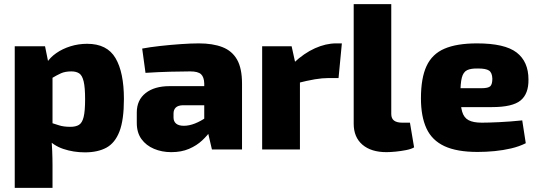

<svg xmlns="http://www.w3.org/2000/svg" viewBox="-20 -720 2594 925"><path d="M400 -509Q496 -509 536.5 -440Q577 -371 577 -243Q577 -142 555.5 -86.5Q534 -31 492.5 -8.5Q451 14 389 14Q334 14 285 -2.5Q236 -19 203 -57L215 -132Q241 -124 263.5 -116.5Q286 -109 319 -109Q345 -109 360.5 -118.5Q376 -128 383 -156.5Q390 -185 390 -242Q390 -299 383 -328Q376 -357 361.5 -366.5Q347 -376 324 -376Q294 -376 274 -367Q254 -358 229 -343L205 -417Q221 -443 251 -464Q281 -485 319.5 -497Q358 -509 400 -509ZM197 -497 214 -413 233 -398V-71L227 -59Q230 -28 231.5 7.5Q233 43 233 76V185H51V-497Z M938 -511Q1005 -511 1051.5 -493Q1098 -475 1122 -433Q1146 -391 1146 -317V0H1001L976 -107L964 -125V-318Q963 -349 948.5 -362.5Q934 -376 896 -376Q857 -376 800 -374.5Q743 -373 681 -369L665 -486Q702 -493 751.5 -498.5Q801 -504 851 -507.5Q901 -511 938 -511ZM1074 -305 1073 -213H860Q837 -212 826.5 -201.5Q816 -191 816 -173V-154Q816 -135 828.5 -124.5Q841 -114 866 -114Q891 -114 919 -125Q947 -136 974 -155Q1001 -174 1021 -196V-132Q1013 -116 996.5 -92Q980 -68 954 -43.5Q928 -19 891 -3Q854 13 805 13Q760 13 722 -3Q684 -19 661.5 -50Q639 -81 639 -128V-178Q639 -238 681.5 -271.5Q724 -305 797 -305Z M1385 -497 1407 -397 1425 -384V0H1243V-497ZM1627 -511 1611 -344H1563Q1533 -344 1497 -338Q1461 -332 1406 -318L1395 -417Q1445 -464 1497.5 -487.5Q1550 -511 1599 -511Z M1865 -700V-171Q1865 -149 1878.5 -139Q1892 -129 1918 -129H1955L1975 -10Q1962 -2 1937 3Q1912 8 1886 10.5Q1860 13 1842 13Q1768 13 1726 -23Q1684 -59 1684 -124V-700Z M2278 -511Q2412 -511 2469 -467Q2526 -423 2526 -337Q2527 -268 2488 -236Q2449 -204 2350 -204H2078V-295H2299Q2333 -295 2342.5 -305Q2352 -315 2352 -341Q2351 -370 2336 -380Q2321 -390 2284 -390Q2249 -391 2230.5 -382Q2212 -373 2205 -346Q2198 -319 2198 -265Q2198 -211 2206.5 -182Q2215 -153 2237.5 -141Q2260 -129 2301 -129Q2333 -129 2385.5 -131.5Q2438 -134 2496 -140L2513 -30Q2481 -14 2442.5 -5Q2404 4 2363 8Q2322 12 2281 12Q2181 12 2121 -16Q2061 -44 2034.5 -101.5Q2008 -159 2008 -246Q2008 -344 2035 -402Q2062 -460 2121.5 -485.5Q2181 -511 2278 -511Z"/></svg>

Font: Exo 2 ExtraBold
Style: Regular
Weight: 800
Designer: Natanael Gama
Foundry: Natanael Gama
Version: Version 2.010